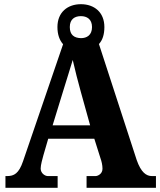

<svg xmlns="http://www.w3.org/2000/svg" viewBox="-20 -896 764 916"><path d="M6 0H255V-56H208C195 -56 174 -69 174 -92C174 -110 183 -139 187 -155L210 -234H430L460 -139C464 -128 469 -109 469 -91C469 -66 446 -56 436 -56H393V0H724V-56H705C678 -56 653 -73 632 -133L452 -686C469 -704 478 -731 478 -767C478 -838 429 -876 366 -876C303 -876 254 -838 254 -767C254 -731 264 -704 281 -685L90 -127C70 -68 47 -56 14 -56H6ZM366 -714C333 -715 313 -730 313 -767C313 -805 337 -819 366 -819C394 -819 419 -805 419 -767C419 -728 394 -714 366 -714ZM231 -298 282 -464C294 -504 316 -572 327 -610C337 -566 353 -502 365 -460L410 -298Z"/></svg>

Font: Noto Serif Georgian SemiCondensed ExtraBold
Style: Regular
Weight: 800
Width: 4
Designer: Monotype Design Team, Akaki Razmadze
Foundry: Google LLC
Version: Version 2.003